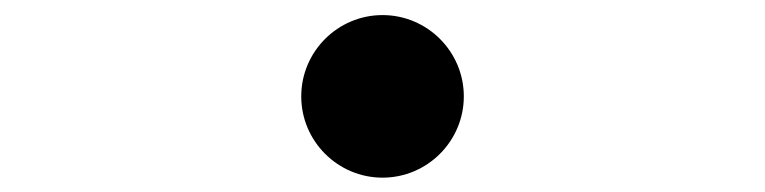

<svg xmlns="http://www.w3.org/2000/svg" viewBox="-20 -511 1040 261"><path d="M500 -269.5C560.9 -269.5 610.5 -319.1 610.5 -380C610.5 -440.9 560.9 -490.5 500 -490.5C439.1 -490.5 389.5 -440.9 389.5 -380C389.5 -319.1 439.1 -269.5 500 -269.5Z"/></svg>

Font: Source Han Serif TW VF
Style: Regular
Weight: 250
Designer: Ryoko NISHIZUKA 西塚涼子 (kana & ideographs); Frank Grießhammer (Latin, Greek & Cyrillic); Wenlong ZHANG 张文龙 (bopomofo); San
Foundry: Adobe
Version: Version 2.002;hotconv 1.1.0;makeotfexe 2.6.0